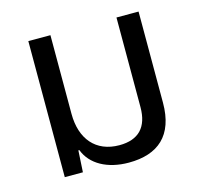

<svg xmlns="http://www.w3.org/2000/svg" viewBox="-86 -642 786 747"><g transform="rotate(-15 307.0 -269.0)"><path d="M345 10C463 10 533 -49 533 -181V-548H444V-187C444 -107 405 -65 327 -65C232 -65 178 -130 178 -231V-548H89V0H162L167 -87H171C194 -26 259 10 345 10Z"/></g></svg>

Font: Noto Sans Thai
Style: Regular
Weight: 400
Designer: Monotype Design Team
Foundry: Monotype Imaging Inc.
Version: Version 1.901